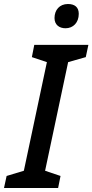

<svg xmlns="http://www.w3.org/2000/svg" viewBox="-43 -938 461 958"><path d="M284 -797C322 -797 350 -825 350 -869C350 -902 330 -918 296 -918C254 -918 229 -888 229 -848C229 -814 253 -797 284 -797ZM-23 0H247L259 -60L182 -86L297 -628L385 -653L398 -714H128L116 -653L191 -628L76 -86L-10 -60Z"/></svg>

Font: Noto Sans Medium
Style: Italic
Weight: 500
Italic angle: -12°
Designer: Monotype Design Team
Foundry: Monotype Imaging Inc.
Version: Version 2.013